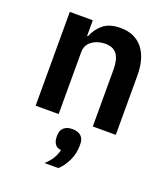

<svg xmlns="http://www.w3.org/2000/svg" viewBox="-145 -636 877 1004"><g transform="rotate(20 294.0 -134.0)"><path d="M202 0H74V-522H202V-435H207Q223 -477 257.5 -505.5Q292 -534 353 -534Q433 -534 476.5 -480.5Q520 -427 520 -330V0H392V-317Q392 -372 372 -400.5Q352 -429 306 -429Q280 -429 256 -419.5Q232 -410 217 -391.5Q202 -373 202 -345ZM297 49Q328 49 345 64Q362 79 362 107V120Q362 163 343 202.5Q324 242 297 266H220Q244 244 257.5 222.5Q271 201 278 173Q254 171 243.5 154.5Q233 138 233 117V107Q233 79 250 64Q267 49 297 49Z"/></g></svg>

Font: IBM Plex Sans SemiBold
Style: Regular
Weight: 600
Designer: Mike Abbink, Paul van der Laan, Pieter van Rosmalen
Foundry: Bold Monday
Version: Version 3.201